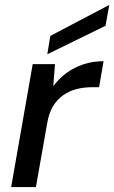

<svg xmlns="http://www.w3.org/2000/svg" viewBox="-20 -755 461 775"><path d="M25 0 112 -496H202L195 -407Q218 -438 248.5 -460.5Q279 -483 317 -495.5Q355 -508 398 -508L380 -403H352Q319 -403 289.5 -395.5Q260 -388 235.5 -371Q211 -354 194 -326Q177 -298 170 -255L125 0ZM171 -536 183 -610 421 -735 406 -651Z"/></svg>

Font: DM Sans 24pt Medium
Style: Italic
Weight: 500
Italic angle: -10°
Designer: Colophon Foundry, Jonny Pinhorn
Foundry: Colophon Foundry
Version: Version 4.004;gftools[0.9.30]